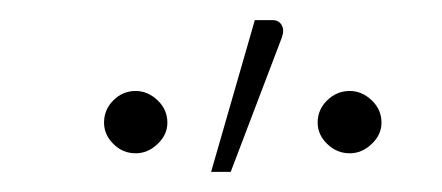

<svg xmlns="http://www.w3.org/2000/svg" viewBox="-20 -750 440 191"><path d="M190 -579 233.5 -730H251Q257.5 -730 260.2 -725Q263 -720 260.5 -713L209.5 -579ZM359.5 -628Q359.5 -616 349.8 -606.8Q340 -597.5 328 -597.5Q315 -597.5 305.5 -606.8Q296 -616 296 -628Q296 -641 305.5 -650.2Q315 -659.5 328 -659.5Q340 -659.5 349.8 -650.2Q359.5 -641 359.5 -628ZM146.5 -628Q146.5 -616 136.8 -606.8Q127 -597.5 115 -597.5Q102 -597.5 92.8 -606.8Q83.5 -616 83.5 -628Q83.5 -641 92.8 -650.2Q102 -659.5 115 -659.5Q127 -659.5 136.8 -650.2Q146.5 -641 146.5 -628Z"/></svg>

Font: Lato ExtraLight
Style: Regular
Weight: 275
Designer: Lukasz Dziedzic with Adam Twardoch and Botio Nikoltchev
Foundry: tyPoland Lukasz Dziedzic
Version: Version 2.015; 2015-08-06; http://www.latofonts.com/